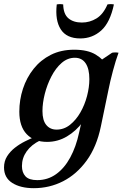

<svg xmlns="http://www.w3.org/2000/svg" viewBox="-60 -710 624 954"><path d="M174 -5Q109 -5 72.5 -43.5Q36 -82 36 -155Q36 -214 54 -269Q72 -324 107 -368Q142 -412 192.5 -437.5Q243 -463 309 -463Q376 -463 416 -438.5Q456 -414 477 -377L421 -319Q421 -261 403 -205Q385 -149 351.5 -104Q318 -59 272.5 -32Q227 -5 174 -5ZM221 -66Q258 -66 288 -90Q318 -114 339.5 -151.5Q361 -189 372.5 -233Q384 -277 384 -317Q384 -368 365.5 -395.5Q347 -423 312 -423Q276 -423 246.5 -397.5Q217 -372 195.5 -330.5Q174 -289 162.5 -243.5Q151 -198 151 -158Q151 -112 170 -89Q189 -66 221 -66ZM108 225Q42 225 1 199Q-40 173 -40 122Q-40 91 -25 67Q-10 43 13.5 24.5Q37 6 64 -7.5Q91 -21 114 -30L139 -12Q96 9 72.5 42Q49 75 49 115Q49 147 66.5 166Q84 185 125 185Q177 185 218.5 155.5Q260 126 289 72.5Q318 19 333 -51L349 -122L399 -245V-382L497 -448Q513 -451 529 -448Q515 -410 501 -357.5Q487 -305 479 -264L441 -81Q420 20 370.5 88Q321 156 253.5 190.5Q186 225 108 225ZM474 -688Q490 -691 506 -688Q487 -598 443 -558.5Q399 -519 339 -519Q271 -519 242 -564Q213 -609 222 -688Q238 -691 254 -688Q255 -640 280 -619Q305 -598 347 -598Q386 -598 419.5 -618.5Q453 -639 474 -688Z"/></svg>

Font: Poltawski Nowy Medium
Style: Italic
Weight: 500
Italic angle: -12°
Version: Version 1.001;gftools[0.9.25]